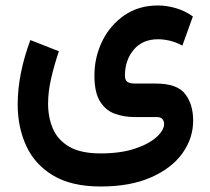

<svg xmlns="http://www.w3.org/2000/svg" viewBox="-20 -428 758 694"><path d="M343.8 246.1Q238.8 246.1 172.4 206.5Q106 167 75 99.6Q43.9 32.2 43.9 -50.8Q43.9 -106.4 55.9 -165.8Q67.9 -225.1 89.8 -283.2L192.9 -242.7Q176.3 -193.8 165 -145.3Q153.8 -96.7 153.8 -53.2Q153.8 -3.9 171.1 36.9Q188.5 77.6 230 102.1Q271.5 126.5 343.8 126.5Q416 126.5 467.3 109.4Q518.6 92.3 545.9 67.4Q573.2 42.5 573.2 20Q573.2 10.3 567.4 2.7Q561.5 -4.9 545.9 -4.9H466.8Q427.7 -4.9 394.5 -17.1Q361.3 -29.3 341.3 -61.8Q321.3 -94.2 321.3 -154.8Q321.3 -221.2 349.4 -278.8Q377.4 -336.4 429 -372.3Q480.5 -408.2 550.8 -408.2Q582.5 -408.2 615.2 -398.7Q647.9 -389.2 677.2 -368.7L639.2 -263.2Q615.2 -275.9 593.3 -281Q571.3 -286.1 551.3 -286.1Q495.1 -286.1 463.4 -248.3Q431.6 -210.4 431.6 -154.8Q431.6 -138.2 440.4 -132.1Q449.2 -126 467.8 -126H543Q620.6 -126 649.4 -88.1Q678.2 -50.3 678.2 7.8Q678.2 71.8 639.4 126Q600.6 180.2 525.9 213.1Q451.2 246.1 343.8 246.1Z"/></svg>

Font: Vazirmatn FD SemiBold
Style: Regular
Weight: 600
Designer: Saber Rastikerdar
Foundry: Saber Rastikerdar
Version: Version 33.001